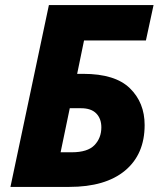

<svg xmlns="http://www.w3.org/2000/svg" viewBox="-20 -734 640 754"><path d="M21 0 172 -714H583L553 -575H310L283 -444H307Q432 -444 490 -387.5Q548 -331 548 -243Q548 -128 471 -64Q394 0 252 0ZM218 -136H262Q324 -136 351 -164Q378 -192 378 -234Q378 -268 358 -288.5Q338 -309 298 -309H254Z"/></svg>

Font: Noto Sans ExtraBold
Style: Italic
Weight: 800
Italic angle: -12°
Designer: Monotype Design Team
Foundry: Monotype Imaging Inc.
Version: Version 2.013; ttfautohint (v1.8.4.7-5d5b)